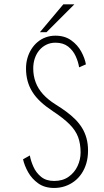

<svg xmlns="http://www.w3.org/2000/svg" viewBox="-20 -874 490 904"><path d="M235 11Q190.5 11 160.2 -10.5Q130 -32 112.5 -63.2Q95 -94.5 88.5 -124L120.5 -142Q125 -116.5 137.5 -88.5Q150 -60.5 173.8 -41.2Q197.5 -22 235 -22Q275.5 -22 303.2 -41.8Q331 -61.5 345.2 -92.2Q359.5 -123 359.5 -156Q359.5 -196.5 348 -228Q336.5 -259.5 307.8 -288.5Q279 -317.5 228 -351Q195.5 -372.5 171.8 -394.5Q148 -416.5 132.8 -440.8Q117.5 -465 110 -492.5Q102.5 -520 102.5 -552Q102.5 -577 109 -600Q115.5 -623 127.8 -642.5Q140 -662 157 -676.2Q174 -690.5 195.2 -698.2Q216.5 -706 241 -706Q285 -706 315.2 -684.2Q345.5 -662.5 362.5 -631.2Q379.5 -600 384.5 -571L352.5 -557Q348.5 -583 336.2 -609.8Q324 -636.5 300.8 -654.8Q277.5 -673 241 -673Q218 -673 198.8 -663.8Q179.5 -654.5 165.5 -638Q151.5 -621.5 144 -599.5Q136.5 -577.5 136.5 -552Q136.5 -517 147.8 -486.8Q159 -456.5 182.5 -430.5Q206 -404.5 242 -382Q268.5 -365.5 291.8 -348.5Q315 -331.5 334 -312.5Q353 -293.5 366.5 -271.5Q380 -249.5 387.2 -223.2Q394.5 -197 394.5 -165Q394.5 -132.5 386.5 -105.2Q378.5 -78 364 -56.5Q349.5 -35 329.5 -20Q309.5 -5 285.5 3Q261.5 11 235 11ZM168 -722.5 278 -853.5H330L199 -722.5Z"/></svg>

Font: League Mono Thin Condensed
Style: Regular
Weight: 100
Width: 1
Designer: Tyler Finck
Foundry: The League of Moveable Type / Tyler Finck
Version: Version 2.300;RELEASE